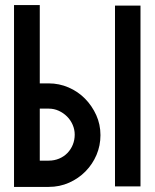

<svg xmlns="http://www.w3.org/2000/svg" viewBox="-20 -733 607 753"><path d="M171 -406Q212 -406 249 -390Q286 -374 313.5 -346Q341 -318 357.5 -281.5Q374 -245 374 -203Q374 -162 358.5 -125.5Q343 -89 315.5 -61Q288 -33 251 -16.5Q214 0 171 0H35V-713H136V-406ZM136 -103H171Q193 -103 212 -111Q231 -119 244.5 -133Q258 -147 265.5 -165.5Q273 -184 273 -205Q273 -225 265 -243.5Q257 -262 243 -276Q229 -290 210.5 -298.5Q192 -307 171 -307H136ZM531 -711V-2H431V-711Z"/></svg>

Font: Fundamental  Brigade
Style: Regular
Weight: 400
Designer: Peter Wiegel, original typeface by Arno Drescher 1935
Foundry: Peter Wiegel
Version: Version 0.000 2012 initial release